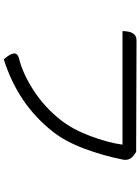

<svg xmlns="http://www.w3.org/2000/svg" viewBox="120 -862 759 1040"><g transform="rotate(90 500.0 -341.5)"><path d="M814 -691Q856 -665 842 -618Q823 -522 785 -419Q747 -317 693 -248Q545 -59 301 18Q241 -49 294 -64Q378 -84 470 -144Q562 -204 630 -291Q681 -356 716 -450Q752 -545 763 -625H148Q148 -701 198 -701L802 -699Z"/></g></svg>

Font: Swei Half Moon CJK TC
Style: DemiLight
Weight: 350
Version: Version 2.125